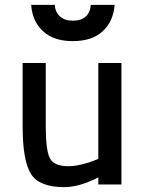

<svg xmlns="http://www.w3.org/2000/svg" viewBox="-20 -758 599 789"><path d="M384 -499H479V0H384V-29Q306 11 244 11Q141 11 107 -43.5Q73 -98 73 -239V-499H168V-240Q168 -142 184.5 -108.5Q201 -75 261 -75Q286 -75 316.5 -82.5Q347 -90 366 -98L384 -105ZM108 -738H205Q207 -708 226.5 -690.5Q246 -673 279 -673Q314 -673 332.5 -690Q351 -707 353 -738H451Q446 -670 402 -629.5Q358 -589 279 -589Q201 -589 157 -629.5Q113 -670 108 -738Z"/></svg>

Font: TitilliumText22L Lt
Style: Medium
Weight: 500
Designer: Campivisivi
Foundry: Campivisivi
Version: 1.000